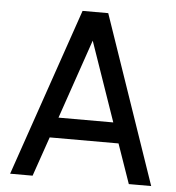

<svg xmlns="http://www.w3.org/2000/svg" viewBox="-50 -704 696 760"><g transform="rotate(5 298.5 -324.5)"><path d="M578.6 9.3H489.7L435.1 -147.5H161.6L107.4 9.3H18.1L247.6 -657.7H349.6ZM407.2 -228.5 297.9 -543.9 189.5 -228.5Z"/></g></svg>

Font: Potro Sans Bangla SemiBold
Style: Regular
Weight: 600
Designer: Jayed Ahsan Saad
Foundry: Codepotro
Version: Potro Sans Bangla;Version 0.996;CodepotroFonts;